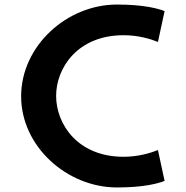

<svg xmlns="http://www.w3.org/2000/svg" viewBox="-20 -835 819 845"><path d="M524 -145C320.9 -145 227 -289.7 227 -413C227 -535.4 320.9 -680 524 -680C589 -680 641.6 -663.7 675.1 -650.5L704.4 -786.1C678.5 -796.4 615.4 -815 495 -815C273.8 -815 73 -632.7 73 -411C73 -190.5 274.6 -10 495 -10C615 -10 677.3 -28.1 704.4 -38.9L675.1 -174.5C643.6 -162.1 589.1 -145 524 -145Z"/></svg>

Font: Hussar Ekologiczny
Style: Regular
Weight: 400
Foundry: Cannot Into Space Fonts
Version: Version 0.97